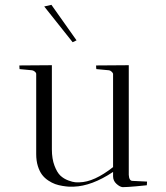

<svg xmlns="http://www.w3.org/2000/svg" viewBox="-20 -770 689 795"><path d="M448.2 -40V-58.1Q359.9 0.5 285.2 2.9Q274.9 3.4 265.1 2.9Q255.4 2.4 238.8 -0.2Q222.2 -2.9 208.5 -7.8Q194.8 -12.7 179.7 -22.7Q164.6 -32.7 154.1 -46.6Q143.6 -60.5 136.7 -82.5Q129.9 -104.5 129.9 -131.8V-463.9Q129.9 -468.8 124.3 -473.4Q118.7 -478 112.8 -479L61 -483.9Q61 -486.8 60.5 -491.7Q60.1 -496.6 60.1 -499L194.8 -500V-151.9Q194.8 -112.3 205.6 -84Q216.3 -55.7 230.2 -42.7Q244.1 -29.8 262.7 -22.9Q281.2 -16.1 291 -15.4Q300.8 -14.6 309.1 -15.1Q369.6 -16.1 448.2 -78.1V-464.8Q446.8 -469.2 441.4 -473.9Q436 -478.5 431.2 -479L378.9 -483.9Q377.9 -489.7 377.9 -499L513.2 -500V-45.9Q514.6 -21 528.8 -21L588.9 -18.1L587.9 -2.9Q580.6 -2 542.7 1.5Q504.9 4.9 487.8 4.9Q476.1 3.9 462.2 -8.8Q448.2 -21.5 448.2 -40ZM296.9 -603 280.8 -595.2 163.1 -743.2 192.9 -750Z"/></svg>

Font: Antic Didone
Style: Regular
Weight: 400
Designer: Santiago Orozco
Foundry: Santiago Orozco
Version: Version 2.000